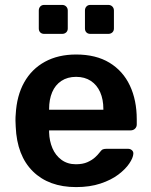

<svg xmlns="http://www.w3.org/2000/svg" viewBox="-20 -752 617 782"><path d="M290 10Q179 10 114 -54Q49 -118 44 -236Q43 -246 43 -261.5Q43 -277 44 -286Q48 -362 78.5 -416.5Q109 -471 163 -500.5Q217 -530 290 -530Q371 -530 426 -496.5Q481 -463 509 -403.5Q537 -344 537 -266V-245Q537 -235 530 -228Q523 -221 512 -221H180Q180 -221 180 -218Q180 -215 180 -213Q181 -178 193.5 -148.5Q206 -119 230.5 -101Q255 -83 289 -83Q317 -83 336 -91.5Q355 -100 367 -111Q379 -122 384 -129Q393 -141 398.5 -143.5Q404 -146 415 -146H501Q511 -146 517.5 -140Q524 -134 523 -125Q522 -109 506.5 -86Q491 -63 462 -41Q433 -19 389.5 -4.5Q346 10 290 10ZM180 -305H401V-308Q401 -347 388 -376.5Q375 -406 350 -422.5Q325 -439 290 -439Q255 -439 230 -422.5Q205 -406 192.5 -376.5Q180 -347 180 -308ZM348 -614Q338 -614 332 -620Q326 -626 326 -636V-709Q326 -719 332 -725.5Q338 -732 348 -732H421Q431 -732 437.5 -725.5Q444 -719 444 -709V-636Q444 -626 437.5 -620Q431 -614 421 -614ZM160 -614Q150 -614 144 -620Q138 -626 138 -636V-709Q138 -719 144 -725.5Q150 -732 160 -732H233Q243 -732 249.5 -725.5Q256 -719 256 -709V-636Q256 -626 249.5 -620Q243 -614 233 -614Z"/></svg>

Font: Rubik Light Medium
Style: Regular
Weight: 500
Version: Version 2.104